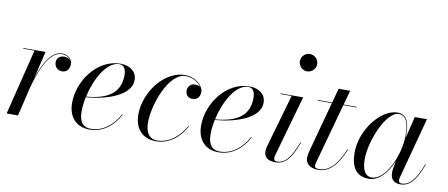

<svg xmlns="http://www.w3.org/2000/svg" viewBox="-68 -1031 3058 1312"><g transform="rotate(10 1461.0 -375.0)"><path d="M133.5 -455.5 20.5 0H99.5L146 -195.5C176.5 -311.5 231 -465 323.5 -465C353 -465 373.5 -452 383.5 -433.5C374 -444 359.5 -450.5 343 -450.5C309 -450.5 289.5 -430.5 289.5 -403.5C289.5 -372.5 311 -349 343.5 -349C376 -349 394.5 -375.5 394.5 -407C394.5 -441 368 -469.5 323 -469.5C248 -469.5 196.5 -370.5 164 -269.5L209.5 -460H56V-455.5Z M522.5 -103C522.5 -133.5 526.5 -168 534 -203C682.5 -215 842.5 -269.5 842.5 -377C842.5 -429.5 801 -470 729 -470C568.5 -470 448.5 -303.5 448.5 -150C448.5 -55 500.5 10 596.5 10C693 10 763.5 -53 802.5 -129L798.5 -131C759.5 -56.5 691 3.5 604 3.5C557.5 3.5 522.5 -21.5 522.5 -103ZM722 -465.5C757.5 -465.5 768.5 -431 768.5 -397.5C768.5 -269.5 678.5 -219.5 535 -207.5C562.5 -332.5 633.5 -465.5 722 -465.5Z M1262.5 -129.5 1258.5 -131.5C1218.5 -57.5 1150 3.5 1063.5 3.5C1007.5 3.5 982.5 -43 982.5 -106.5C982.5 -235.5 1067 -464 1181 -464C1232.5 -464 1272 -437.5 1290 -408.5C1280 -416 1266 -418 1251.5 -418C1226 -418 1204.5 -395.5 1204.5 -368C1204.5 -333 1229 -318 1254 -318C1283 -318 1305.5 -339.5 1305.5 -375C1305.5 -414 1256.5 -470 1174.5 -470C1033.5 -470 908 -305 908 -150C908 -55 960.5 10 1056.5 10C1152.5 10 1223 -54 1262.5 -129.5Z M1417.5 -103C1417.5 -133.5 1421.5 -168 1429 -203C1577.5 -215 1737.5 -269.5 1737.5 -377C1737.5 -429.5 1696 -470 1624 -470C1463.5 -470 1343.5 -303.5 1343.5 -150C1343.5 -55 1395.5 10 1491.5 10C1588 10 1658.5 -53 1697.5 -129L1693.5 -131C1654.5 -56.5 1586 3.5 1499 3.5C1452.5 3.5 1417.5 -21.5 1417.5 -103ZM1617 -465.5C1652.5 -465.5 1663.5 -431 1663.5 -397.5C1663.5 -269.5 1573.5 -219.5 1430 -207.5C1457.5 -332.5 1528.5 -465.5 1617 -465.5Z M1932 -700C1932 -667 1958.5 -639.5 1991.5 -639.5C2024.5 -639.5 2052 -667 2052 -700C2052 -733 2024.5 -760 1991.5 -760C1958.5 -760 1932 -733 1932 -700ZM2036.5 -153 2032.5 -154.5C1989 -42 1952 3 1894.5 3C1879.5 3 1874.5 -6.5 1874.5 -18C1874.5 -22.5 1875 -28.5 1876.5 -34L1997 -460H1840.5V-455.5H1917.5L1811.5 -85C1808.5 -74 1807 -63 1807 -53C1807 -15 1831.5 10 1883.5 10C1955.5 10 1993 -38 2036.5 -153Z M2361 -163 2357 -164.5C2314 -56 2259 4 2188.5 4C2168 4 2157.5 -3 2157.5 -14C2157.5 -23 2160 -32.5 2162 -39.5L2276.5 -455.5H2368V-460H2278L2305.5 -560H2225.5L2198.5 -460H2098V-455.5H2197L2103.5 -110C2098 -90 2094.5 -68.5 2094.5 -58C2094.5 -23.5 2121 10 2183 10C2261.5 10 2318 -53 2361 -163Z M2735.5 -324C2735.5 -398 2724 -470 2652 -470C2534.5 -470 2408.5 -305.5 2408.5 -152.5C2408.5 -50.5 2445.5 10 2535 10C2605.5 10 2662 -58 2696.5 -141.5L2686.5 -85C2685 -78 2684.5 -69 2684.5 -58C2684.5 -18 2705.5 10 2752.5 10C2819 10 2859 -38 2902 -153L2898 -154.5C2855.5 -42.5 2816 3 2760.5 3C2745.5 3 2740 -5.5 2740 -17C2740 -21.5 2740.5 -27.5 2742 -33L2856 -460H2771.5L2735 -309.5C2735 -314.5 2735.5 -319.5 2735.5 -324ZM2731.5 -324C2731.5 -192.5 2650.5 -2 2552 -2C2511 -2 2484.5 -38 2484.5 -117C2484.5 -247 2575 -462 2661.5 -462C2716.5 -462 2731.5 -401.5 2731.5 -324Z"/></g></svg>

Font: Bodoni* 36pt
Style: Italic
Weight: 400
Italic angle: -13°
Version: Version 2.3